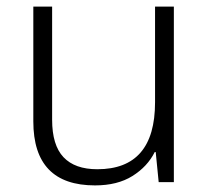

<svg xmlns="http://www.w3.org/2000/svg" viewBox="-20 -552 636 582"><path d="M507 -532V0H461L452 -91H449Q427 -47 381.5 -18.5Q336 10 268 10Q81 10 81 -184V-532H138V-189Q138 -112 172.5 -75.5Q207 -39 275 -39Q450 -39 450 -242V-532Z"/></svg>

Font: Noto Sans Cherokee Light
Style: Regular
Weight: 300
Designer: Monotype Design Team
Foundry: Monotype Imaging Inc.
Version: Version 2.001; ttfautohint (v1.8.4.7-5d5b)